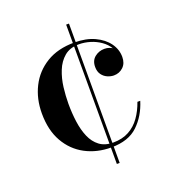

<svg xmlns="http://www.w3.org/2000/svg" viewBox="-120 -648 752 828"><g transform="rotate(-20 256.5 -234.0)"><path d="M279 10Q212.5 10 160 -18Q107.5 -46 77 -99.5Q46.5 -153 46.5 -230Q46.5 -297 73.8 -351.2Q101 -405.5 153.8 -437.8Q206.5 -470 282.5 -470Q336 -470 374.8 -452Q413.5 -434 434.8 -404.8Q456 -375.5 456 -341Q456 -311.5 438.2 -294.8Q420.5 -278 395 -278Q381 -278 366 -284.5Q351 -291 341 -304.8Q331 -318.5 331 -340Q331 -369 350.2 -384.5Q369.5 -400 395 -400Q419 -400 437 -385Q455 -370 455 -341H443.5Q443.5 -368 430.8 -389.2Q418 -410.5 396.5 -425.5Q375 -440.5 349.5 -448.2Q324 -456 298.5 -456Q257 -456 231.2 -434.2Q205.5 -412.5 191.8 -378.2Q178 -344 173.2 -304.8Q168.5 -265.5 168.5 -230Q168.5 -187 174 -147Q179.5 -107 193 -75.5Q206.5 -44 231 -25.5Q255.5 -7 293.5 -7Q335.5 -7 366 -23.8Q396.5 -40.5 417.2 -69.8Q438 -99 451 -136.5H464Q444.5 -73 401 -31.5Q357.5 10 279 10ZM276 85V-554.5H289V85Z"/></g></svg>

Font: Bodoni Moda 18pt Medium
Style: Regular
Weight: 500
Designer: Owen Earl
Foundry: indestructible type
Version: Version 2.004